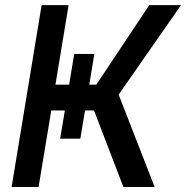

<svg xmlns="http://www.w3.org/2000/svg" viewBox="-20 -748 744 768"><path d="M276.9 -532.2H357.4L301.3 -193.4H220.7ZM26.4 0 146.5 -727.5H254.4L201.7 -409.2H365.2L577.1 -727.5H704.1L454.6 -369.6L598.6 0H473.6L356 -306.2H185.1L134.3 0Z"/></svg>

Font: Inter 28pt Medium
Style: Italic
Weight: 500
Italic angle: -9.3988°
Designer: Rasmus Andersson
Foundry: rsms
Version: Version 4.001;git-66647c0bb